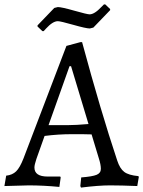

<svg xmlns="http://www.w3.org/2000/svg" viewBox="-38 -840 649 870"><path d="M329 10C382.3 3.3 426.2 0 460.5 0C494.8 0 536 1 584 3L591 -38L589 -42C559.7 -44.7 538.3 -51 525 -61C511.7 -71 501 -88.3 493 -113C443 -263 390 -441.7 334 -649H326L263 -632L68 -121C57.3 -93.7 46.3 -74.5 35 -63.5C23.7 -52.5 8.7 -46 -10 -44L-18 3L92 0C136 0 182.3 2.3 231 7L237 -36L235 -40H178C138 -40 118 -53.7 118 -81C118 -89 121 -102 127 -120L164 -224C204.7 -229.3 246.3 -232 289 -232C331.7 -232 361 -231.7 377 -231L410 -122C416 -103.3 419 -87.7 419 -75C419 -62.3 412.7 -53.3 400 -48C387.3 -42.7 364 -38.7 330 -36L326 3ZM270 -273H182L277 -540H284L363 -278C325 -274.7 294 -273 270 -273ZM299 -791.5C260.3 -802.5 235.3 -808 224 -808L208 -804L132 -725V-720L154 -699H160L170 -710C190.7 -732.7 208.7 -744 224 -744C232 -744 255.3 -738.5 294 -727.5C332.7 -716.5 357.7 -711 369 -711L385 -715L461 -794V-799L439 -820H433L422 -809C400.7 -786.3 382.7 -775 368 -775C360.7 -775 337.7 -780.5 299 -791.5Z"/></svg>

Font: Alegreya SC
Style: Regular
Weight: 400
Designer: Juan Pablo del Peral
Foundry: Juan Pablo del Peral
Version: Version 1.003